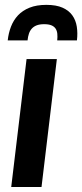

<svg xmlns="http://www.w3.org/2000/svg" viewBox="-20 -750 330 770"><path d="M208 -513 146.5 0H25L86.5 -513ZM166 -730.5Q205.5 -730.5 230.8 -719.2Q256 -708 270 -688.5Q284 -669 288 -643Q292 -617 288.5 -588H209.5Q211 -603 209.8 -615Q208.5 -627 202.8 -635.5Q197 -644 186 -648.5Q175 -653 157 -653Q139.5 -653 127.5 -648.5Q115.5 -644 107.8 -635.5Q100 -627 96 -615Q92 -603 90.5 -588H11Q14 -617 24 -643Q34 -669 52.2 -688.5Q70.5 -708 98.5 -719.2Q126.5 -730.5 166 -730.5Z"/></svg>

Font: Lato 2
Style: Bold Italic
Weight: 700
Italic angle: -7°
Designer: Lukasz Dziedzic with Adam Twardoch and Botio Nikoltchev
Foundry: tyPoland Lukasz Dziedzic
Version: Version 2.015; 2015-08-06; http://www.latofonts.com/